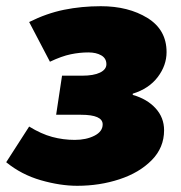

<svg xmlns="http://www.w3.org/2000/svg" viewBox="-37 -586 582 619"><path d="M-17 -63 57 -178Q96 -154 131.5 -144.5Q167 -135 204 -135Q241 -135 267.5 -148.5Q294 -162 294 -185Q294 -216 224 -216H144L163 -342H228Q265 -342 285.5 -352Q306 -362 306 -379Q306 -398 289.5 -407.5Q273 -417 248 -417Q220 -417 191 -411Q162 -405 124 -387L57 -515Q113 -543 169.5 -554.5Q226 -566 288 -566Q377 -566 438.5 -528Q500 -490 500 -418Q500 -375 471.5 -337.5Q443 -300 391 -284V-280Q437 -267 464.5 -237Q492 -207 492 -166Q492 -110 452 -69.5Q412 -29 348 -8Q284 13 212 13Q157 13 94.5 -5Q32 -23 -17 -63Z"/></svg>

Font: Nebula Sans Black
Style: Regular
Weight: 900
Italic angle: -9°
Designer: Paul D. Hunt for Adobe (as Source Sans)
Foundry: Nebula Entertainment & Broadcasting LLC
Version: Version 1.010